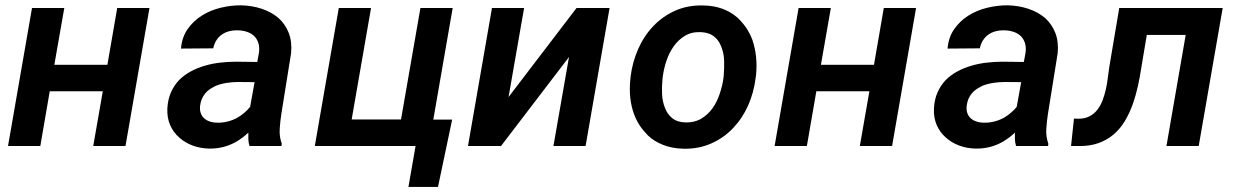

<svg xmlns="http://www.w3.org/2000/svg" viewBox="-20 -559 4735 735"><path d="M460.4 0 552.2 -528.3H428.7L391.1 -311H188L226.1 -528.3H102.5L10.7 0H134.3L170.4 -209.5H373.5L336.9 0Z M935.1 0H1057.6L1058.6 -8.8Q1048.8 -36.6 1050.8 -65.9Q1052.7 -95.2 1057.1 -123.5L1094.2 -354.5Q1098.6 -399.4 1085.2 -433.3Q1071.8 -467.3 1045.4 -490.7Q1018.6 -513.2 981.9 -525.4Q945.3 -537.6 903.8 -538.6Q865.2 -539.1 825.4 -529.5Q785.6 -520 752.9 -499.5Q720.2 -479 698.2 -447.5Q676.3 -416 672.9 -373L796.4 -374Q799.8 -391.1 808.1 -404.3Q816.4 -417.5 828.1 -425.8Q840.8 -435.1 856.7 -439.2Q872.6 -443.4 891.1 -442.9Q911.1 -442.4 927.2 -436.5Q943.4 -430.7 954.1 -419.9Q964.8 -408.7 969.5 -392.8Q974.1 -377 971.2 -356.4L964.8 -321.8L883.8 -322.8Q854 -322.8 823.5 -319.3Q793 -315.9 764.6 -307.6Q735.8 -299.3 710.4 -285.6Q685.1 -272 665.5 -252.4Q646.5 -232.4 634.5 -205.6Q622.6 -178.7 620.6 -143.6Q619.1 -108.4 631.3 -80.3Q643.6 -52.2 666 -32.7Q688 -12.7 717.8 -1.7Q747.6 9.3 780.8 9.8Q809.6 10.3 835.7 3.4Q861.8 -3.4 884.8 -16.6Q897 -23.9 908.4 -32.5Q919.9 -41 930.7 -51.3Q930.2 -38.1 930.7 -25.6Q931.2 -13.2 935.1 0ZM812 -89.4Q796.4 -89.4 783.4 -93.8Q770.5 -98.1 761.7 -106Q752.4 -114.3 748.3 -126.5Q744.1 -138.7 746.1 -154.8Q748 -169.4 752.9 -180.7Q757.8 -191.9 765.1 -200.7Q772.9 -210.9 783.7 -217.8Q794.4 -224.6 806.2 -230.5Q825.7 -238.3 847.9 -241.7Q870.1 -245.1 891.1 -245.1L954.6 -244.6L937.5 -149.9Q927.2 -137.2 915 -127Q902.8 -116.7 889.6 -108.9Q872.1 -99.1 852.3 -94Q832.5 -88.9 812 -89.4Z M1276.9 -528.3 1185.1 0H1570.8L1543.5 156.7H1656.7L1710.9 -101.1H1638.7L1712.9 -528.3H1589.4L1515.1 -101.6H1326.2L1400.4 -528.3Z M2187 -528.3 1926.8 -187.5 1986.3 -528.3H1863.3L1771.5 0H1897.9L2158.2 -340.8L2098.6 0H2221.7L2313.5 -528.3Z M2394 -265.6 2393.1 -255.4Q2389.2 -219.2 2392.8 -184.8Q2396.5 -150.4 2407.7 -120.6Q2416.5 -97.2 2429.4 -77.9Q2442.4 -58.6 2460.9 -40Q2482.9 -18.6 2517.8 -4.6Q2552.7 9.3 2595.7 10.3Q2654.3 11.7 2702.6 -9.8Q2751 -31.2 2786.1 -68.4Q2821.8 -105.5 2843.8 -155Q2865.7 -204.6 2872.6 -259.8L2874 -270.5Q2877.9 -306.6 2874.3 -341.6Q2870.6 -376.5 2859.9 -407.2Q2850.6 -432.1 2835.9 -453.4Q2821.3 -474.6 2802.2 -492.2Q2778.3 -513.2 2745.6 -525.4Q2712.9 -537.6 2671.4 -538.1Q2612.8 -539.6 2564.7 -518.1Q2516.6 -496.6 2481.4 -459.5Q2445.3 -421.9 2423.1 -371.6Q2400.9 -321.3 2394 -265.6ZM2516.1 -255.4 2517.1 -265.6Q2521 -295.4 2531.2 -326.2Q2541.5 -356.9 2559.1 -381.8Q2576.7 -406.7 2602.3 -422.1Q2627.9 -437.5 2663.1 -436Q2692.9 -434.6 2711.2 -421.1Q2729.5 -407.7 2738.8 -385.7Q2751 -358.4 2752 -327.9Q2752.9 -297.4 2750.5 -270L2749.5 -259.8Q2745.6 -231.9 2735.4 -200.7Q2725.1 -169.4 2708 -145Q2689.9 -120.1 2664.3 -104.7Q2638.7 -89.4 2604 -90.3Q2571.8 -91.3 2552.7 -107.2Q2533.7 -123 2525.4 -146.5Q2515.6 -170.9 2514.4 -200Q2513.2 -229 2516.1 -255.4Z M3395 0 3486.8 -528.3H3363.3L3325.7 -311H3122.6L3160.6 -528.3H3037.1L2945.3 0H3068.8L3105 -209.5H3308.1L3271.5 0Z M3869.6 0H3992.2L3993.2 -8.8Q3983.4 -36.6 3985.4 -65.9Q3987.3 -95.2 3991.7 -123.5L4028.8 -354.5Q4033.2 -399.4 4019.8 -433.3Q4006.3 -467.3 3980 -490.7Q3953.1 -513.2 3916.5 -525.4Q3879.9 -537.6 3838.4 -538.6Q3799.8 -539.1 3760 -529.5Q3720.2 -520 3687.5 -499.5Q3654.8 -479 3632.8 -447.5Q3610.8 -416 3607.4 -373L3731 -374Q3734.4 -391.1 3742.7 -404.3Q3751 -417.5 3762.7 -425.8Q3775.4 -435.1 3791.3 -439.2Q3807.1 -443.4 3825.7 -442.9Q3845.7 -442.4 3861.8 -436.5Q3877.9 -430.7 3888.7 -419.9Q3899.4 -408.7 3904.1 -392.8Q3908.7 -377 3905.8 -356.4L3899.4 -321.8L3818.4 -322.8Q3788.6 -322.8 3758.1 -319.3Q3727.5 -315.9 3699.2 -307.6Q3670.4 -299.3 3645 -285.6Q3619.6 -272 3600.1 -252.4Q3581.1 -232.4 3569.1 -205.6Q3557.1 -178.7 3555.2 -143.6Q3553.7 -108.4 3565.9 -80.3Q3578.1 -52.2 3600.6 -32.7Q3622.6 -12.7 3652.3 -1.7Q3682.1 9.3 3715.3 9.8Q3744.1 10.3 3770.3 3.4Q3796.4 -3.4 3819.3 -16.6Q3831.5 -23.9 3843 -32.5Q3854.5 -41 3865.2 -51.3Q3864.7 -38.1 3865.2 -25.6Q3865.7 -13.2 3869.6 0ZM3746.6 -89.4Q3731 -89.4 3718 -93.8Q3705.1 -98.1 3696.3 -106Q3687 -114.3 3682.9 -126.5Q3678.7 -138.7 3680.7 -154.8Q3682.6 -169.4 3687.5 -180.7Q3692.4 -191.9 3699.7 -200.7Q3707.5 -210.9 3718.3 -217.8Q3729 -224.6 3740.7 -230.5Q3760.3 -238.3 3782.5 -241.7Q3804.7 -245.1 3825.7 -245.1L3889.2 -244.6L3872.1 -149.9Q3861.8 -137.2 3849.6 -127Q3837.4 -116.7 3824.2 -108.9Q3806.6 -99.1 3786.9 -94Q3767.1 -88.9 3746.6 -89.4Z M4660.6 -528.3H4264.6L4226.6 -303.2Q4223.6 -284.2 4220.9 -261.7Q4218.3 -239.3 4213.4 -217.3Q4208.5 -195.3 4200.7 -174.8Q4192.9 -154.3 4180.7 -138.7Q4168.5 -123 4150.1 -113.5Q4131.8 -104 4106.4 -104.5L4091.3 -105L4080.1 0H4106.9Q4150.9 1 4184.6 -11Q4218.3 -22.9 4243.7 -44.9Q4268.6 -66.4 4286.1 -95.7Q4303.7 -125 4315.9 -159.2Q4328.1 -193.4 4336.2 -230Q4344.2 -266.6 4349.6 -303.2L4370.1 -425.3H4519L4445.3 0H4568.8Z"/></svg>

Font: Roboto Mono SemiBold
Style: Italic
Weight: 600
Italic angle: -10°
Monospace: yes
Designer: Google
Version: Version 3.000